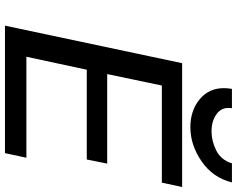

<svg xmlns="http://www.w3.org/2000/svg" viewBox="-108 -822 930 753"><g transform="rotate(90 356.5 -445.0)"><path d="M80.1 0 227.1 -693.8 228 -694.8H712.9L695.8 -615.2H314.9L270 -400.9H621.1L605 -320.8H252.9L202.1 -84H598.1L580.1 0ZM325.2 -857.9Q325.2 -874 328.1 -890.1H403.8Q402.8 -885.3 402.8 -876Q402.8 -846.2 429.4 -828.1Q456.1 -810.1 495.1 -810.1Q532.2 -810.1 569.6 -828.6Q606.9 -847.2 620.1 -890.1H694.8Q676.8 -815.9 612.8 -771.5Q548.8 -727.1 478 -727.1Q413.1 -727.1 369.1 -763.4Q325.2 -799.8 325.2 -857.9Z"/></g></svg>

Font: CMU Bright
Style: SemiBoldOblique
Weight: 600
Italic angle: -12°
Version: Version 0.7.0